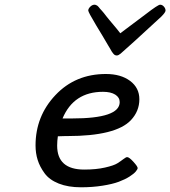

<svg xmlns="http://www.w3.org/2000/svg" viewBox="-20 -794 727 820"><path d="M131.8 -172.9Q131.8 -297.9 216.8 -387.9Q301.8 -478 432.1 -478Q496.1 -478 535.6 -448.5Q575.2 -418.9 575.2 -370.1Q575.2 -319.3 539.1 -280.8Q475.1 -212.9 268.1 -212.9H259.8Q253.9 -212.9 242.9 -212.4Q231.9 -211.9 227.1 -211.9Q224.1 -191.9 224.1 -171.9Q224.1 -69.8 339.8 -69.8Q390.6 -69.8 428.2 -78.4Q465.8 -86.9 481 -96.4Q496.1 -106 507.1 -114.5Q518.1 -123 522.9 -123Q531.7 -123 549.8 -103Q567.9 -83 567.9 -76.2Q567.9 -71.3 559.8 -61.5Q551.8 -51.8 533 -39.8Q514.2 -27.8 487.5 -17.8Q460.9 -7.8 418 -1Q375 5.9 326.2 5.9Q271 5.9 231 -10Q190.9 -25.9 170.4 -54Q149.9 -82 140.9 -110.8Q131.8 -139.6 131.8 -172.9ZM247.1 -288.1H288.1Q491.2 -288.1 491.2 -357.9Q491.2 -377.9 472.2 -389.9Q453.1 -401.9 419.9 -401.9Q294.9 -401.9 247.1 -288.1ZM356.9 -749Q356.9 -756.8 365.5 -765.4Q374 -773.9 383.8 -773.9Q385.7 -773.9 387.7 -773.4Q389.6 -772.9 392.3 -771.5Q395 -770 397 -768.6Q398.9 -767.1 401.9 -763.4Q404.8 -759.8 407.2 -756.8Q409.7 -753.9 414.8 -748.5Q419.9 -743.2 423.8 -738Q427.7 -732.9 434.3 -724.4Q440.9 -715.8 446.8 -709Q485.8 -663.1 493.7 -651.9Q544.4 -689.9 603 -733.9Q654.8 -773.9 663.8 -773.9Q672.9 -773.9 679.9 -765.9Q687 -757.8 687 -749Q687 -741.2 668.9 -723.1Q618.2 -677.2 555.7 -619.1Q504.9 -573.2 495.4 -565.2Q485.8 -557.1 479 -557.1Q475.1 -557.1 471.4 -558.6Q467.8 -560.1 463.9 -564.9Q460 -569.8 457.5 -573.5Q455.1 -577.1 450 -586.7Q444.8 -596.2 441.9 -600.1Q419.9 -638.2 390.6 -686Q356.9 -742.2 356.9 -749Z"/></svg>

Font: CMU Concrete
Style: BoldItalic
Weight: 700
Italic angle: -14.04°
Version: Version 0.7.0